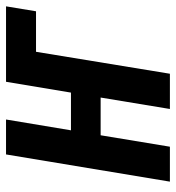

<svg xmlns="http://www.w3.org/2000/svg" viewBox="6 -576 570 621"><g transform="rotate(-90 290.5 -265.0)"><path d="M14 0H127L164 -224H286L249 0H363L434 -433H565L581 -530H337L302 -320H180L215 -530H102Z"/></g></svg>

Font: Iosevka Sparkle SmBdObl
Style: Regular
Weight: 600
Italic angle: -9°
Designer: Belleve Invis
Foundry: Belleve Invis
Version: Version 4.5.0; ttfautohint (v1.8.3)